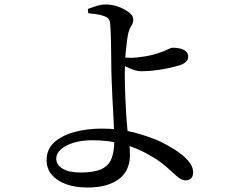

<svg xmlns="http://www.w3.org/2000/svg" viewBox="-20 -796 1040 857"><path d="M370 41Q317 41 276 26.5Q235 12 211.5 -15.5Q188 -43 188 -81Q188 -130 222.5 -161Q257 -192 313.5 -207Q370 -222 433 -222Q513 -222 577.5 -205Q642 -188 694 -165Q727 -149 761 -127.5Q795 -106 818.5 -80Q842 -54 842 -26Q842 -9 833 0Q824 9 808 9Q790 9 770.5 -8.5Q751 -26 721 -52.5Q691 -79 643 -106Q593 -135 530 -152.5Q467 -170 392 -170Q345 -170 308.5 -159Q272 -148 251.5 -129Q231 -110 231 -88Q231 -61 259 -43.5Q287 -26 339 -26Q400 -26 432.5 -41Q465 -56 477.5 -87.5Q490 -119 490 -168Q490 -186 489 -216Q488 -246 486 -281Q484 -316 482 -353Q480 -390 479 -423Q478 -456 477 -481Q477 -504 476.5 -536Q476 -568 475.5 -599.5Q475 -631 474 -655.5Q473 -680 472 -687Q471 -703 465 -711Q459 -719 445 -724Q430 -730 410.5 -732.5Q391 -735 374 -737L372 -756Q390 -763 410.5 -769.5Q431 -776 453 -776Q481 -776 509.5 -765.5Q538 -755 556.5 -740Q575 -725 575 -710Q575 -693 567 -682Q559 -671 553 -650Q550 -637 547 -614.5Q544 -592 541.5 -566Q539 -540 538 -514.5Q537 -489 537 -469Q537 -452 537.5 -423Q538 -394 539.5 -359Q541 -324 543 -289.5Q545 -255 548 -226Q551 -190 555.5 -164Q560 -138 560 -103Q560 -72 549 -45.5Q538 -19 515 0Q492 19 456 30Q420 41 370 41ZM611 -478Q595 -478 577 -484Q559 -490 543 -498.5Q527 -507 516 -514L515 -542Q528 -540 541 -539Q554 -538 562 -538Q589 -538 625.5 -544Q662 -550 690 -560Q714 -568 728.5 -575.5Q743 -583 753 -583Q772 -583 787.5 -578.5Q803 -574 811.5 -565Q820 -556 820 -542Q820 -531 811.5 -521.5Q803 -512 783 -505Q768 -500 739.5 -493.5Q711 -487 677 -482.5Q643 -478 611 -478Z"/></svg>

Font: Noto Serif SC ExtraLight Medium
Style: Regular
Weight: 500
Version: Version 2.002-H1;hotconv 1.1.0;makeotfexe 2.6.0